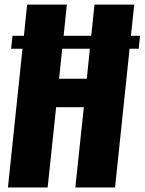

<svg xmlns="http://www.w3.org/2000/svg" viewBox="-20 -830 640 850"><path d="M241.7 -481.4H364.3L377.9 -614.3H255.4ZM15.1 0 79.6 -614.3H29.3L35.2 -671.4H85.9L100.1 -809.6H275.9L261.7 -671.4H383.8L398.4 -809.6H574.2L559.6 -671.4H600.1L594.2 -614.3H553.7L489.3 0H313.5L351.1 -355.5H228.5L190.9 0Z"/></svg>

Font: Oswald
Style: Bold
Weight: 700
Designer: Vernon Adams
Foundry: Vernon Adams
Version: 3.0; ttfautohint (v0.94.23-7a4d-dirty) -l 8 -r 50 -G 200 -x 